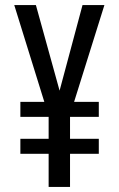

<svg xmlns="http://www.w3.org/2000/svg" viewBox="-20 -734 469 754"><path d="M214 -378 304 -714H390L271 -334H368V-275H255V-189H368V-130H255V0H171V-130H60V-189H171V-275H60V-334H154L36 -714H121Z"/></svg>

Font: Noto Sans Gurmukhi ExtraCondensed
Style: Regular
Weight: 400
Width: 2
Designer: Jelle Bosma - Monotype Design Team
Foundry: Monotype Imaging Inc.
Version: Version 2.004; ttfautohint (v1.8.4.7-5d5b)